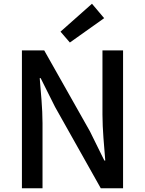

<svg xmlns="http://www.w3.org/2000/svg" viewBox="-20 -1005 774 1025"><path d="M97 0H207V-347C207 -427 198 -512 192 -588H197L274 -434L518 0H637V-736H527V-393C527 -313 536 -224 542 -148H537L460 -304L216 -736H97ZM353 -778 536 -908 471 -985 303 -836Z"/></svg>

Font: Noto Sans Japanese Medium
Style: Regular
Weight: 500
Designer: Ryoko NISHIZUKA (kana & ideographs); Paul D. Hunt (Latin, Greek & Cyrillic); Wenlong ZHANG (bopomofo); Sandoll Communica
Foundry: Adobe Systems Incorporated
Version: Version 1.000;PS 1;hotconv 1.0.78;makeotf.lib2.5.61930